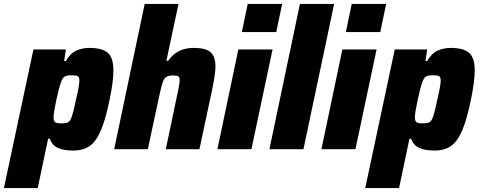

<svg xmlns="http://www.w3.org/2000/svg" viewBox="-65 -763 2456 982"><path d="M106 -510H272L263 -451H272Q293 -489 324 -503.5Q355 -518 392 -518Q457 -518 486 -493Q515 -468 515 -403Q515 -347 496 -255Q475 -152 451 -96Q427 -40 394 -16.5Q361 7 310 7Q262 7 232 -6Q202 -19 190 -53H181L128 199H-45ZM324 -255Q341 -327 341 -351Q341 -369 332.5 -373.5Q324 -378 300 -378Q277 -378 266 -371.5Q255 -365 248 -345Q238 -321 223.5 -253.5Q209 -186 209 -163Q209 -144 217 -138Q225 -132 248 -132Q274 -132 284.5 -138.5Q295 -145 303 -168.5Q311 -192 324 -255Z M675 -743H848L786 -452H795Q840 -518 925 -518Q988 -518 1012.5 -495.5Q1037 -473 1037 -422Q1037 -389 1021 -309L955 0H783L839 -267Q854 -334 854 -351Q854 -368 847 -372.5Q840 -377 820 -377Q796 -377 784.5 -369Q773 -361 766 -339Q759 -317 747 -261L691 0H519Z M1172 -599 1202 -743H1378L1348 -599ZM1047 0 1154 -510H1329L1221 0Z M1313 0 1469 -743H1644L1487 0Z M1704 -599 1734 -743H1910L1880 -599ZM1579 0 1686 -510H1861L1753 0Z M1954 -510H2120L2111 -451H2120Q2141 -489 2172 -503.5Q2203 -518 2240 -518Q2305 -518 2334 -493Q2363 -468 2363 -403Q2363 -347 2344 -255Q2323 -152 2299 -96Q2275 -40 2242 -16.5Q2209 7 2158 7Q2110 7 2080 -6Q2050 -19 2038 -53H2029L1976 199H1803ZM2172 -255Q2189 -327 2189 -351Q2189 -369 2180.5 -373.5Q2172 -378 2148 -378Q2125 -378 2114 -371.5Q2103 -365 2096 -345Q2086 -321 2071.5 -253.5Q2057 -186 2057 -163Q2057 -144 2065 -138Q2073 -132 2096 -132Q2122 -132 2132.5 -138.5Q2143 -145 2151 -168.5Q2159 -192 2172 -255Z"/></svg>

Font: Saira Semi Condensed ExtraBold
Style: Italic
Weight: 800
Width: 4
Italic angle: -12°
Designer: Hector Gatti with collaboration of the Omnibus-Type team
Foundry: Omnibus-Type
Version: Version 1.001; ttfautohint (v1.8)